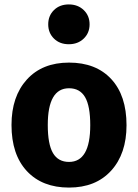

<svg xmlns="http://www.w3.org/2000/svg" viewBox="-20 -831 624 868"><path d="M224 -785.5Q250 -811 291 -811Q332 -811 358.5 -785.5Q385 -760 385 -721Q385 -682 358.5 -656.5Q332 -631 291 -631Q250 -631 224 -656.5Q198 -682 198 -721Q198 -760 224 -785.5ZM292 -548Q414 -548 483 -473.5Q552 -399 552 -265Q552 -136 482.5 -59.5Q413 17 292 17Q171 17 101.5 -57.5Q32 -132 32 -266Q32 -395 101.5 -471.5Q171 -548 292 -548ZM292 -432Q196 -432 196 -266Q196 -179 219.5 -139Q243 -99 292 -99Q388 -99 388 -265Q388 -352 364.5 -392Q341 -432 292 -432Z"/></svg>

Font: Fira Sans
Style: Bold
Weight: 700
Designer: bBox Type GmbH & Carrois Corporate GbR & Edenspiekermann AG
Foundry: bBox Type GmbH & Carrois Corporate GbR & Edenspiekermann AG
Version: Version 4.301;PS 004.301;hotconv 1.0.88;makeotf.lib2.5.64775